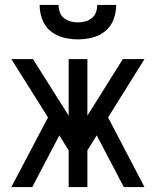

<svg xmlns="http://www.w3.org/2000/svg" viewBox="-20 -760 634 780"><path d="M111 0H26L175 -283L26 -520H114L259 -290V-520H335V-290L479 -520H567L419 -283L567 0H483L373 -210L335 -149V0H259V-149L221 -210ZM296 -600Q267 -600 237.5 -607.5Q208 -615 185 -634Q162 -653 151.5 -681.5Q141 -710 141 -740H218Q218 -725 223 -710.5Q228 -696 240 -686.5Q252 -677 266.5 -673Q281 -669 296 -669Q312 -669 326.5 -673Q341 -677 353 -686.5Q365 -696 370 -710.5Q375 -725 375 -740H452Q452 -710 441.5 -681.5Q431 -653 408 -634Q385 -615 355.5 -607.5Q326 -600 296 -600Z"/></svg>

Font: Iosevka QP
Style: Regular
Weight: 400
Designer: Belleve Invis
Foundry: Belleve Invis
Version: Version 20.0.0; ttfautohint (v1.8.4)